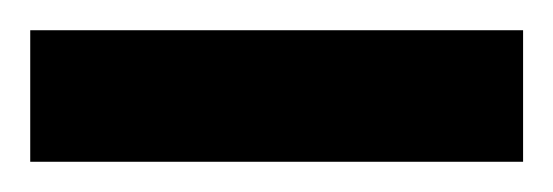

<svg xmlns="http://www.w3.org/2000/svg" viewBox="-62 -754 366 127"><path d="M-42 -734H284V-647H-42Z"/></svg>

Font: Krub SemiBold
Style: Regular
Weight: 600
Version: Version 1.000; ttfautohint (v1.6)